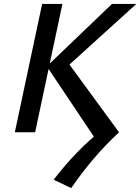

<svg xmlns="http://www.w3.org/2000/svg" viewBox="-20 -678 719 984"><path d="M345 286 255 243Q311 170 374.5 104Q438 38 514 -21L487 61L220 -338L554 -658H679L306 -320L320 -369L590 0Q521 64 460 135.5Q399 207 345 286ZM56 0 196 -658H300L160 0Z"/></svg>

Font: Ysabeau SemiBold
Style: Italic
Weight: 600
Italic angle: -12°
Designer: Christian Thalmann (Catharsis Fonts)
Version: Version 2.002